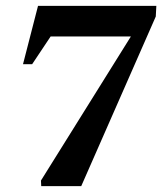

<svg xmlns="http://www.w3.org/2000/svg" viewBox="-20 -632 569 652"><path d="M120 0 119.1 -18.9 424.4 -508.1H151.9L89.1 -413.9H58.1L109.1 -612H510.9L509 -575.9L255.9 0Z"/></svg>

Font: Ancizar Serif Light
Style: Italic
Weight: 300
Italic angle: -4°
Designer: Cesar Puertas, Viviana Monsalve, Julian Moncada, Julian Prieto, Jose Castro, Felipe Aragon, Mariel Hernandez, Sara Alarc
Version: Version 8.100